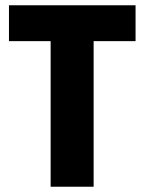

<svg xmlns="http://www.w3.org/2000/svg" viewBox="-20 -708 548 728"><path d="M172 0V-552H14V-688H494V-552H335V0Z"/></svg>

Font: Saira Semi Condensed
Style: Bold
Weight: 700
Width: 4
Designer: Hector Gatti with collaboration of the Omnibus-Type team
Foundry: Omnibus-Type
Version: Version 1.001; ttfautohint (v1.8)